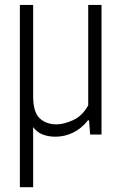

<svg xmlns="http://www.w3.org/2000/svg" viewBox="-20 -562 512 802"><path d="M212 9Q182.5 9 158.8 0Q135 -9 118.5 -31V220H63V-541.5H118.5V-160Q118.5 -93 145.8 -67.8Q173 -42.5 216 -42.5Q246 -42.5 285 -60Q324 -77.5 348.5 -122V-541.5H404V0H356.5L352 -59.5H347.5Q320 -24.5 284.8 -7.8Q249.5 9 212 9Z"/></svg>

Font: Encode Sans Condensed Light
Style: Regular
Weight: 300
Width: 3
Designer: Multiple Designers
Foundry: Impallari Type
Version: Version 3.000; ttfautohint (v1.8.3) -l 8 -r 50 -G 200 -x 14 